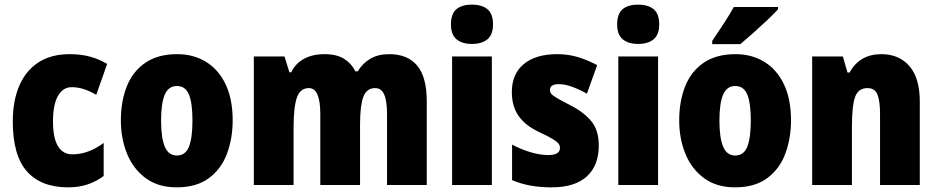

<svg xmlns="http://www.w3.org/2000/svg" viewBox="-20 -796 4030 826"><path d="M273 10Q157 10 96 -58.5Q35 -127 35 -274Q35 -361 62.5 -426Q90 -491 144.5 -527Q199 -563 280 -563Q327 -563 366.5 -552.5Q406 -542 441 -521L394 -388Q367 -404 341 -412.5Q315 -421 288 -421Q251 -421 229.5 -383.5Q208 -346 208 -274Q208 -202 229.5 -167Q251 -132 291 -132Q360 -132 426 -181V-39Q394 -15 356.5 -2.5Q319 10 273 10Z M981 -278Q981 -201 956.5 -135Q932 -69 878.5 -29.5Q825 10 740 10Q661 10 607.5 -29Q554 -68 527 -133.5Q500 -199 500 -278Q500 -361 526 -425.5Q552 -490 606 -526.5Q660 -563 742 -563Q813 -563 867 -529.5Q921 -496 951 -432.5Q981 -369 981 -278ZM673 -277Q673 -203 689 -165Q705 -127 741 -127Q778 -127 793 -165Q808 -203 808 -278Q808 -352 793 -389Q778 -426 741 -426Q705 -426 689 -389Q673 -352 673 -277Z M1654 -563Q1734 -563 1775 -513.5Q1816 -464 1816 -360V0H1645V-305Q1645 -363 1632.5 -390Q1620 -417 1594 -417Q1557 -417 1543 -379Q1529 -341 1529 -262V0H1358V-305Q1358 -417 1309 -417Q1271 -417 1257 -375.5Q1243 -334 1243 -246V0H1072V-553H1204L1225 -485H1233Q1250 -522 1287 -542.5Q1324 -563 1376 -563Q1429 -563 1461 -542.5Q1493 -522 1509 -489H1519Q1540 -524 1573.5 -543.5Q1607 -563 1654 -563Z M2010 -776Q2054 -776 2077.5 -756Q2101 -736 2101 -691Q2101 -647 2077 -627Q2053 -607 2010 -607Q1968 -607 1944 -627Q1920 -647 1920 -691Q1920 -736 1943 -756Q1966 -776 2010 -776ZM2096 -553V0H1925V-553Z M2556 -170Q2556 -84 2504.5 -37Q2453 10 2353 10Q2307 10 2265.5 3Q2224 -4 2183 -21V-174Q2220 -154 2261.5 -141.5Q2303 -129 2339 -129Q2389 -129 2389 -160Q2389 -170 2382.5 -178.5Q2376 -187 2356 -199Q2336 -211 2295 -230Q2239 -257 2210.5 -298Q2182 -339 2182 -400Q2182 -478 2233.5 -520.5Q2285 -563 2377 -563Q2423 -563 2464 -551Q2505 -539 2549 -516L2505 -393Q2475 -410 2443 -422Q2411 -434 2384 -434Q2346 -434 2346 -409Q2346 -399 2352 -392Q2358 -385 2376.5 -374Q2395 -363 2434 -343Q2491 -314 2523.5 -275Q2556 -236 2556 -170Z M2725 -776Q2769 -776 2792.5 -756Q2816 -736 2816 -691Q2816 -647 2792 -627Q2768 -607 2725 -607Q2683 -607 2659 -627Q2635 -647 2635 -691Q2635 -736 2658 -756Q2681 -776 2725 -776ZM2811 -553V0H2640V-553Z M3383 -278Q3383 -201 3358.5 -135Q3334 -69 3280.5 -29.5Q3227 10 3142 10Q3063 10 3009.5 -29Q2956 -68 2929 -133.5Q2902 -199 2902 -278Q2902 -361 2928 -425.5Q2954 -490 3008 -526.5Q3062 -563 3144 -563Q3215 -563 3269 -529.5Q3323 -496 3353 -432.5Q3383 -369 3383 -278ZM3075 -277Q3075 -203 3091 -165Q3107 -127 3143 -127Q3180 -127 3195 -165Q3210 -203 3210 -278Q3210 -352 3195 -389Q3180 -426 3143 -426Q3107 -426 3091 -389Q3075 -352 3075 -277ZM3327 -756Q3311 -738 3282.5 -711Q3254 -684 3222.5 -656Q3191 -628 3165 -606H3044V-620Q3068 -656 3093.5 -694.5Q3119 -733 3137 -766H3327Z M3772 -563Q3848 -563 3892.5 -511.5Q3937 -460 3937 -360V0H3766V-306Q3766 -361 3755 -389Q3744 -417 3712 -417Q3672 -417 3658.5 -378.5Q3645 -340 3645 -250V0H3474V-553H3606L3626 -484H3635Q3678 -563 3772 -563Z"/></svg>

Font: Noto Sans Gujarati Condensed Black
Style: Regular
Weight: 900
Width: 3
Designer: Jelle Bosma - Monotype Design Team, Universal Thirst
Foundry: Monotype Imaging Inc.
Version: Version 2.106; ttfautohint (v1.8.4.7-5d5b)